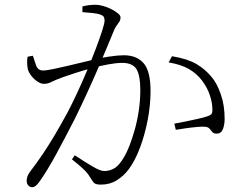

<svg xmlns="http://www.w3.org/2000/svg" viewBox="-20 -771 1040 806"><path d="M114 15Q107 15 99.5 8Q92 1 92 -12Q92 -21 95 -30Q98 -39 106 -50Q135 -88 159 -123.5Q183 -159 208 -201Q233 -243 263 -298Q282 -334 303.5 -380Q325 -426 345.5 -475Q366 -524 382.5 -567.5Q399 -611 409 -642.5Q419 -674 419 -684Q419 -692 416.5 -698.5Q414 -705 403 -709Q392 -714 367.5 -716.5Q343 -719 326 -720V-744Q337 -747 351 -749Q365 -751 381 -751Q395 -751 413 -746Q431 -741 447.5 -732.5Q464 -724 475 -715Q486 -706 486 -698Q486 -688 481.5 -680.5Q477 -673 471 -665.5Q465 -658 460 -647Q449 -621 432 -579.5Q415 -538 393 -487Q371 -436 346 -381.5Q321 -327 295 -274Q273 -231 253 -193Q233 -155 215 -122Q197 -89 180 -61Q163 -33 146 -9Q137 4 129.5 9.5Q122 15 114 15ZM403 4Q380 4 373 -5Q366 -14 356 -30Q352 -37 346 -44.5Q340 -52 325.5 -65.5Q311 -79 282 -102L294 -119Q335 -92 368 -72.5Q401 -53 417 -53Q440 -53 460 -64.5Q480 -76 501 -112Q512 -130 523.5 -159.5Q535 -189 545.5 -226Q556 -263 562.5 -306Q569 -349 569 -394Q569 -454 553 -480.5Q537 -507 493 -507Q468 -507 433 -500.5Q398 -494 361.5 -484Q325 -474 294.5 -464Q264 -454 247 -448Q211 -435 196 -427Q181 -419 164 -419Q152 -419 137.5 -428.5Q123 -438 112 -452Q101 -466 97 -480Q95 -488 94 -504Q93 -520 96 -533L118 -537Q124 -518 131.5 -496.5Q139 -475 161 -475Q174 -475 200.5 -480.5Q227 -486 259.5 -493.5Q292 -501 324.5 -509Q357 -517 383 -523Q403 -528 438.5 -533.5Q474 -539 500 -539Q554 -539 583 -505.5Q612 -472 612 -389Q612 -330 600 -267.5Q588 -205 567.5 -150.5Q547 -96 520 -60Q499 -32 470 -14Q441 4 403 4ZM890 -210Q877 -210 871.5 -216.5Q866 -223 860 -230.5Q854 -238 840 -239Q830 -240 807 -238Q784 -236 759.5 -232.5Q735 -229 718 -226L712 -252Q729 -255 756.5 -260.5Q784 -266 810.5 -272Q837 -278 851 -283Q867 -288 870 -296.5Q873 -305 871 -324Q870 -343 860.5 -372.5Q851 -402 828 -433Q806 -462 773.5 -481Q741 -500 688 -509L702 -535Q768 -524 805 -502Q842 -480 869 -447Q891 -421 907 -375Q923 -329 923 -272Q923 -247 915.5 -228.5Q908 -210 890 -210Z"/></svg>

Font: Noto Serif JP ExtraLight
Style: Regular
Weight: 200
Designer: Ryoko NISHIZUKA  (kana & ideographs); Frank Grießhammer (Latin, Greek & Cyrillic); Wenlong ZHANG  (bopomofo); Sandoll Co
Foundry: Adobe
Version: Version 2.002-H1;hotconv 1.1.0;makeotfexe 2.6.0